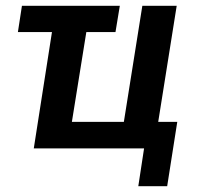

<svg xmlns="http://www.w3.org/2000/svg" viewBox="-20 -514 685 665"><path d="M459 131 479 0H97L160 -403H42L56 -494H395L380 -403H279L229 -92H409L473 -494H592L528 -92H594L559 131Z"/></svg>

Font: Nunito Sans 10pt Condensed
Style: Bold Italic
Weight: 700
Width: 3
Italic angle: -9°
Designer: Vernon Adams
Foundry: Vernon Adams
Version: Version 3.101;gftools[0.9.27]